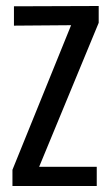

<svg xmlns="http://www.w3.org/2000/svg" viewBox="-20 -620 366 640"><path d="M21.5 0V-54L217 -536L26.5 -534.5V-599L309 -600V-544L110.5 -64H302.5V0Z"/></svg>

Font: Big Shoulders
Style: Regular
Weight: 400
Designer: Patric King
Foundry: XO Type Co
Version: Version 2.002